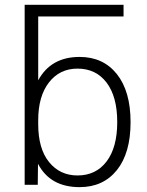

<svg xmlns="http://www.w3.org/2000/svg" viewBox="-20 -771 613 802"><path d="M303.7 -484.4Q229.5 -484.4 184.6 -426.8Q139.6 -369.1 139.6 -268.6V-252.9Q139.6 -149.4 185.1 -93.8Q230.5 -38.1 303.7 -38.1Q380.9 -38.1 425.3 -96.7Q469.7 -155.3 469.7 -261.2Q469.7 -367.2 425.3 -425.8Q380.9 -484.4 303.7 -484.4ZM138.7 -86.9 137.7 1H83V-751H496.1V-702.1H139.6V-435.5Q192.4 -533.2 312.5 -533.2Q411.1 -533.2 468.3 -461.4Q525.4 -389.6 525.4 -260.7Q525.4 -131.8 468.3 -60.5Q411.1 10.7 312.5 10.7Q189.5 10.7 138.7 -86.9Z"/></svg>

Font: Gen Shin Gothic Light
Style: Regular
Weight: 200
Designer: [Source Han Sans]
Ryoko NISHIZUKA  (kana & ideographs); Paul D. Hunt (Latin, Greek & Cyrillic); Wenlong ZHANG  (bopomofo
Version: Version 1.002.20150607